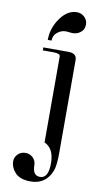

<svg xmlns="http://www.w3.org/2000/svg" viewBox="-95 -902 489 944"><g transform="rotate(10 149.0 -429.5)"><path d="M111 -700H92Q92 -759 127.5 -809Q163 -859 210 -859Q233 -859 248.5 -843.5Q264 -828 264 -807Q264 -796 260 -785.5Q256 -775 241.5 -764.5Q227 -754 204 -754Q199 -754 188 -755.5Q177 -757 173 -757Q150 -757 130.5 -741.5Q111 -726 111 -700ZM202 -660Q244 -660 244 -626V-161Q244 -102 234.5 -75Q225 -48 206 -29Q177 0 128 0Q81 0 55 -23Q29 -50 28 -82Q28 -104 43.5 -119Q59 -134 81 -134Q103 -134 118.5 -119Q134 -104 134 -82Q134 -30 171 -30Q213 -30 213 -105Q213 -179 164 -201V-630Q164 -645 130 -645H77V-660Z"/></g></svg>

Font: kawoszeh
Style: Medium
Weight: 500
Version: Version 000.030